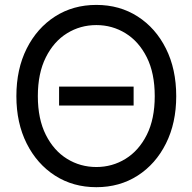

<svg xmlns="http://www.w3.org/2000/svg" viewBox="-20 -759 792 790"><path d="M529.8 -402.8V-324.7H223.1V-402.8ZM376.5 11.2Q280.8 11.2 206.5 -36.4Q132.3 -84 89.8 -168.5Q47.4 -252.9 47.4 -363.3Q47.4 -474.6 89.8 -559.1Q132.3 -643.6 206.5 -691.2Q280.8 -738.8 376.5 -738.8Q472.2 -738.8 546.4 -691.2Q620.6 -643.6 662.8 -559.1Q705.1 -474.6 705.1 -363.3Q705.1 -252.9 662.8 -168.5Q620.6 -84 546.4 -36.4Q472.2 11.2 376.5 11.2ZM376.5 -71.8Q441.9 -71.8 496.6 -105.5Q551.3 -139.2 584 -204.3Q616.7 -269.5 616.7 -363.3Q616.7 -458 584 -523.2Q551.3 -588.4 496.6 -622.1Q441.9 -655.8 376.5 -655.8Q310.5 -655.8 255.9 -622.1Q201.2 -588.4 168.5 -522.9Q135.7 -457.5 135.7 -363.3Q135.7 -269.5 168.5 -204.3Q201.2 -139.2 255.9 -105.5Q310.5 -71.8 376.5 -71.8Z"/></svg>

Font: Inter 28pt
Style: Regular
Weight: 400
Designer: Rasmus Andersson
Foundry: rsms
Version: Version 4.001;git-66647c0bb